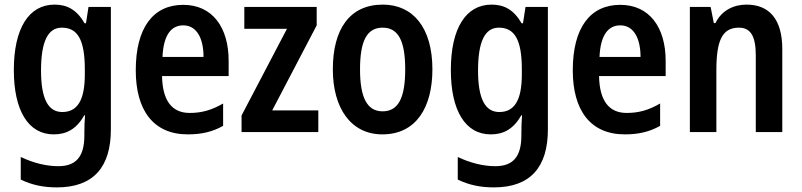

<svg xmlns="http://www.w3.org/2000/svg" viewBox="-20 -573 3479 833"><path d="M217 -553C105 -553 40 -450 40 -269C40 -93 103 10 213 10C268 10 311 -12 346 -73H349C347 -50 346 -20 346 3V15C346 110 307 148 233 148C183 148 126 135 70 108V206C119 230 169 240 227 240C386 240 461 151 461 -11V-543H364L353 -472H347C313 -531 271 -553 217 -553ZM248 -453C316 -453 348 -402 348 -272V-250C348 -135 314 -87 250 -87C188 -87 158 -146 158 -267C158 -391 187 -453 248 -453Z M775 -552C644 -552 569 -452 569 -268C569 -96 644 10 795 10C854 10 902 -1 948 -27V-124C898 -95 855 -83 803 -83C726 -83 685 -136 683 -243H972V-309C972 -455 901 -552 775 -552ZM775 -463C834 -463 863 -406 863 -326H685C689 -421 723 -463 775 -463Z M1361 0V-94H1161L1354 -463V-543H1040V-448H1225L1028 -72V0Z M1856 -272C1856 -454 1771 -553 1641 -553C1496 -553 1424 -445 1424 -272C1424 -106 1501 10 1639 10C1786 10 1856 -108 1856 -272ZM1542 -272C1542 -394 1571 -453 1640 -453C1709 -453 1738 -394 1738 -272C1738 -150 1709 -90 1640 -90C1572 -90 1542 -151 1542 -272Z M2113 -553C2001 -553 1936 -450 1936 -269C1936 -93 1999 10 2109 10C2164 10 2207 -12 2242 -73H2245C2243 -50 2242 -20 2242 3V15C2242 110 2203 148 2129 148C2079 148 2022 135 1966 108V206C2015 230 2065 240 2123 240C2282 240 2357 151 2357 -11V-543H2260L2249 -472H2243C2209 -531 2167 -553 2113 -553ZM2144 -453C2212 -453 2244 -402 2244 -272V-250C2244 -135 2210 -87 2146 -87C2084 -87 2054 -146 2054 -267C2054 -391 2083 -453 2144 -453Z M2671 -552C2540 -552 2465 -452 2465 -268C2465 -96 2540 10 2691 10C2750 10 2798 -1 2844 -27V-124C2794 -95 2751 -83 2699 -83C2622 -83 2581 -136 2579 -243H2868V-309C2868 -455 2797 -552 2671 -552ZM2671 -463C2730 -463 2759 -406 2759 -326H2581C2585 -421 2619 -463 2671 -463Z M3219 -553C3163 -553 3111 -528 3084 -473H3077L3063 -543H2973V0H3088V-268C3088 -397 3113 -453 3186 -453C3239 -453 3259 -412 3259 -332V0H3374V-360C3374 -490 3317 -553 3219 -553Z"/></svg>

Font: Noto Sans Gurmukhi UI Condensed SemiBold
Style: Regular
Weight: 600
Width: 3
Designer: Jelle Bosma - Monotype Design Team
Foundry: Monotype Imaging Inc.
Version: Version 2.004